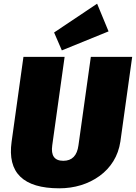

<svg xmlns="http://www.w3.org/2000/svg" viewBox="-20 -1008 736 1040"><path d="M301 12Q155 12 90 -51Q25 -114 43 -241L107 -700H330L263 -221Q257 -179 272 -158Q287 -137 323 -137Q394 -137 405 -221L472 -700H696L632 -241Q623 -182 594 -135Q565 -88 519.5 -55Q474 -22 418.5 -5Q363 12 301 12ZM568 -838 315 -735 273 -832 506 -988Z"/></svg>

Font: Pathway Extreme Condensed Black
Style: Italic
Weight: 900
Width: 3
Italic angle: -8°
Version: Version 1.001;gftools[0.9.26]